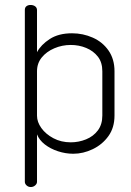

<svg xmlns="http://www.w3.org/2000/svg" viewBox="-20 -753 528 773"><path d="M104 0Q94 0 87 -6.5Q80 -13 80 -21V-713Q80 -723 86.5 -728Q93 -733 103 -733Q114 -733 121.5 -727.5Q129 -722 129 -712V-543Q145 -573 180.5 -596Q216 -619 270 -619Q314 -619 353.5 -601.5Q393 -584 417 -549.5Q441 -515 441 -466V-288Q441 -239 416.5 -205Q392 -171 353.5 -152.5Q315 -134 275 -134Q244 -134 213.5 -144Q183 -154 160.5 -171.5Q138 -189 129 -212V-21Q129 -13 121.5 -6.5Q114 0 104 0ZM265 -180Q297 -180 326.5 -192Q356 -204 374 -228Q392 -252 392 -288V-466Q392 -502 374 -525Q356 -548 327 -560Q298 -572 265 -572Q230 -572 198.5 -558.5Q167 -545 148 -521.5Q129 -498 129 -466V-287Q129 -262 146.5 -237.5Q164 -213 195 -196.5Q226 -180 265 -180Z"/></svg>

Font: Dosis Light
Style: Regular
Weight: 300
Designer: EdgarTolentino, PabloImpallari, IginoMarini
Foundry: EdgarTolentino, PabloImpallari, IginoMarini
Version: Version 3.001; ttfautohint (v1.8.2)